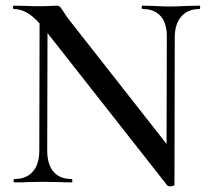

<svg xmlns="http://www.w3.org/2000/svg" viewBox="-20 -645 748 679"><path d="M685 -613Q644 -613 621 -586.5Q598 -560 598 -512L597 8Q597 11 592 12.5Q587 14 582 14Q574 14 571 10L148 -528L147 -113Q147 -64 169 -38Q191 -12 232 -12Q236 -12 236 -6Q236 0 232 0Q206 0 192 -1L133 -2L77 -1Q61 0 32 0Q28 0 28 -6Q28 -12 32 -12Q73 -12 96 -38Q119 -64 119 -113L120 -562Q95 -590 73 -601.5Q51 -613 29 -613Q26 -613 26 -619Q26 -625 29 -625L77 -624Q92 -623 117 -623Q141 -623 157.5 -624Q174 -625 180 -625Q188 -625 192 -621Q196 -617 203 -606Q214 -588 226 -573L569 -136L570 -512Q571 -561 549 -587Q527 -613 485 -613Q481 -613 481 -619Q481 -625 485 -625L522 -624Q558 -622 584 -622Q604 -622 640 -624L685 -625Q688 -625 688 -619Q688 -613 685 -613Z"/></svg>

Font: Cormorant Upright SemiBold
Style: Regular
Weight: 600
Designer: Christian Thalmann (Catharsis Fonts)
Foundry: Catharsis Fonts
Version: Version 3.302